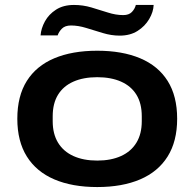

<svg xmlns="http://www.w3.org/2000/svg" viewBox="-20 -744 786 776"><path d="M373 12Q272 12 199.5 -19Q127 -50 88.5 -111.5Q50 -173 50 -264Q50 -356 88.5 -417Q127 -478 199.5 -508.5Q272 -539 373 -539Q474 -539 546.5 -508.5Q619 -478 657.5 -417Q696 -356 696 -264Q696 -173 657.5 -111.5Q619 -50 546.5 -19Q474 12 373 12ZM373 -95Q429 -95 469.5 -113.5Q510 -132 531.5 -167.5Q553 -203 553 -254V-274Q553 -326 531.5 -361Q510 -396 469.5 -414Q429 -432 373 -432Q317 -432 276.5 -414Q236 -396 214.5 -361Q193 -326 193 -274V-254Q193 -203 214.5 -167.5Q236 -132 276.5 -113.5Q317 -95 373 -95ZM144 -601Q146 -629 161.5 -657.5Q177 -686 206.5 -705Q236 -724 279 -724Q315 -724 349 -714Q383 -704 415.5 -693.5Q448 -683 478 -683Q501 -683 513 -695.5Q525 -708 529 -724H601Q600 -696 583 -667Q566 -638 536 -619Q506 -600 464 -600Q430 -600 395.5 -610.5Q361 -621 328.5 -631Q296 -641 267 -641Q243 -641 230.5 -628.5Q218 -616 213 -601Z"/></svg>

Font: Archivo SemiBold Expanded SemiBold
Style: Regular
Weight: 600
Width: 7
Version: Version 2.001